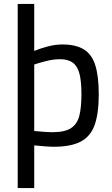

<svg xmlns="http://www.w3.org/2000/svg" viewBox="-20 -736 570 976"><path d="M70 220V-716H154V-477Q179 -488 219.5 -499Q260 -510 297 -510Q365 -510 406 -485Q447 -460 464.5 -404Q482 -348 482 -257Q482 -159 461 -100.5Q440 -42 390 -16Q340 10 254 10Q233 10 203.5 7.5Q174 5 154 3V220ZM247 -64Q310 -64 341.5 -85Q373 -106 383.5 -148.5Q394 -191 394 -257Q394 -320 384.5 -359Q375 -398 351 -416.5Q327 -435 286 -435Q251 -435 214 -425.5Q177 -416 154 -408V-70Q175 -68 202.5 -66Q230 -64 247 -64Z"/></svg>

Font: Cairo Medium
Style: Regular
Weight: 500
Designer: Mohamed Gaber, Accademia di Belle Arti di Urbino
Foundry: Kief Type Foundry, Accademia di Belle Arti di Urbino
Version: Version 3.117